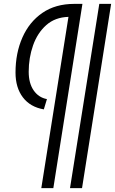

<svg xmlns="http://www.w3.org/2000/svg" viewBox="-20 -760 593 990"><path d="M341 210 492 -740H553L403 210ZM222 -249 206 -196Q136 -208 98 -258Q60 -308 60 -386Q60 -486 95.5 -566.5Q131 -647 198.5 -693.5Q266 -740 363 -740H405L255 210H193L333 -673Q264 -671 218.5 -630.5Q173 -590 150.5 -526Q128 -462 128 -390Q128 -331 153.5 -294Q179 -257 222 -249Z"/></svg>

Font: Georama
Style: Italic
Weight: 400
Italic angle: -9°
Designer: Jean-Baptiste Levee
Foundry: Production Type
Version: Version 1.000